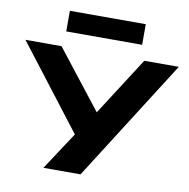

<svg xmlns="http://www.w3.org/2000/svg" viewBox="-115 -1007 1084 1101"><g transform="rotate(10 427.5 -456.5)"><path d="M210 0 369 -242 375 -193 -19 -705H191L468 -351H446L673 -705H874L426 0ZM203 -793V-913H645V-793Z"/></g></svg>

Font: Nunito Sans 7pt Expanded ExtraBold
Style: Regular
Weight: 800
Width: 7
Designer: Vernon Adams
Foundry: Vernon Adams
Version: Version 3.101;gftools[0.9.27]